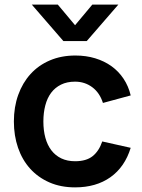

<svg xmlns="http://www.w3.org/2000/svg" viewBox="-20 -795 616 830"><path d="M230 -775 304.5 -686 379 -775H491.5L355 -617.5H254L117.5 -775ZM304.5 15Q242.5 15 193.5 -6.5Q144.5 -28 110.2 -66Q76 -104 58 -156.2Q40 -208.5 40 -270Q40 -332.5 58.8 -384.8Q77.5 -437 112 -475Q146.5 -513 195.8 -534Q245 -555 306 -555Q352 -555 391.5 -543Q431 -531 462 -508.8Q493 -486.5 514.2 -454.5Q535.5 -422.5 545 -382.5L425 -350Q411 -394 378.8 -418Q346.5 -442 304.5 -442Q269.5 -442 243.8 -429.2Q218 -416.5 201 -393.8Q184 -371 175.8 -339.2Q167.5 -307.5 167.5 -270Q167.5 -231 176.2 -199.2Q185 -167.5 202.2 -145Q219.5 -122.5 245.2 -110.2Q271 -98 304.5 -98Q353 -98 380.5 -120Q408 -142 422 -183.5L545 -156Q519.5 -73 457.5 -29Q395.5 15 304.5 15Z"/></svg>

Font: Vela Sans Bd
Style: Bold
Weight: 700
Designer: Principal design: Mikhail Sharanda - project Manrope.
Design modification: Ravid Balaliev
Foundry: Mikhail Sharanda
Version: Version 1.001